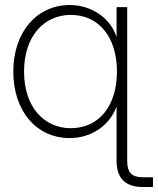

<svg xmlns="http://www.w3.org/2000/svg" viewBox="-20 -544 632 768"><path d="M258.8 8.3C346.7 8.3 418.9 -43 445.8 -117.2H446.3V99.1C446.3 169.9 481.9 204.1 552.2 204.1H591.8V165H552.2C506.8 165 488.8 146.5 488.8 99.1V-515.6H446.3V-397H445.8C421.9 -471.2 346.7 -523.9 258.8 -523.9C128.9 -523.9 33.2 -417.5 33.2 -257.8C33.2 -97.2 127.9 8.3 258.8 8.3ZM263.2 -31.2C156.2 -31.2 76.2 -116.2 76.2 -257.8C76.2 -399.4 156.2 -484.4 263.2 -484.4C374.5 -484.4 447.8 -396.5 447.8 -257.8C447.8 -119.1 374.5 -31.2 263.2 -31.2Z"/></svg>

Font: Raveo Display Display ExLight
Style: Regular
Weight: 200
Designer: Jakub Foglar, Rasmus Andersson (Inter)
Foundry: Jakubfoglar.com
Version: Version 1.100;Glyphs 3.2.3 (3260)